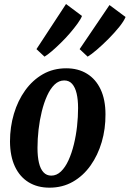

<svg xmlns="http://www.w3.org/2000/svg" viewBox="-20 -898 630 932"><path d="M301.5 -566.5Q359.5 -566.5 402.2 -540.2Q445 -514 468.5 -464Q492 -414 492 -343Q492.5 -272.5 473.8 -208.5Q455 -144.5 419.5 -94.5Q384 -44.5 333.8 -15.8Q283.5 13 220 13Q162 13 119 -13.2Q76 -39.5 52.5 -89.5Q29 -139.5 28.5 -211Q28.5 -281.5 47.5 -345.5Q66.5 -409.5 102.2 -459.2Q138 -509 188.2 -537.8Q238.5 -566.5 301.5 -566.5ZM292 -507.5Q266 -507.5 245.2 -487.8Q224.5 -468 209 -434Q193.5 -400 183 -357.5Q172.5 -315 167.2 -269.2Q162 -223.5 162 -180Q162 -138.5 169 -108.2Q176 -78 191 -61.8Q206 -45.5 229 -45.5Q255 -45.5 276 -65.8Q297 -86 312.5 -120Q328 -154 338.5 -196.8Q349 -239.5 354 -285Q359 -330.5 359 -373.5Q359 -414 352 -444Q345 -474 330.2 -490.8Q315.5 -507.5 292 -507.5ZM196 -623 157 -659.5 300.5 -878.5 378 -820.5Q372 -805 356.2 -783.2Q340.5 -761.5 319.5 -737Q298.5 -712.5 275.2 -689.8Q252 -667 231.2 -649.2Q210.5 -631.5 196 -623ZM405.5 -623 366.5 -659.5 511.5 -873.5 589.5 -815.5Q581.5 -795.5 558.8 -767.2Q536 -739 506.8 -709.5Q477.5 -680 450 -656.5Q422.5 -633 405.5 -623Z"/></svg>

Font: Merriweather 24pt SemiCondensed
Style: Bold Italic
Weight: 700
Width: 4
Italic angle: -7.8°
Designer: Eben Sorkin
Foundry: Eben Sorkin
Version: Version 2.101